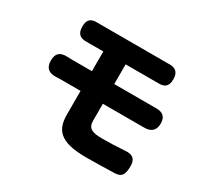

<svg xmlns="http://www.w3.org/2000/svg" viewBox="-155 -955 1290 1215"><g transform="rotate(30 490.0 -348.0)"><path d="M658 -452H520V-596H737C744 -596 750 -596 757 -596C807 -594 829 -615 829 -665C829 -717 803 -738 751 -735C747 -735 742 -735 737 -735C642 -735 354 -735 262 -735C253 -735 245 -735 237 -735C186 -738 163 -718 163 -667C163 -616 186 -594 237 -596C245 -596 253 -596 262 -596H357V-452H214C204 -452 192 -452 179 -453C125 -456 98 -435 98 -381C98 -327 127 -304 181 -307C193 -308 205 -308 214 -308H357V-137C357 -28 399 39 596 39C662 39 743 37 804 35C854 33 866 10 869 -40C873 -100 849 -127 789 -121C736 -117 679 -115 625 -115C553 -115 520 -129 520 -184V-308H661H801C805 -308 809 -308 814 -308C869 -306 900 -328 900 -383C900 -436 869 -455 816 -452C808 -452 802 -452 797 -452Z"/></g></svg>

Font: GenSenRounded2 TW H
Style: Regular
Weight: 900
Version: Version 2.100;PS 2.1;hotconv 16.6.51;makeotf.lib2.5.65220 DE